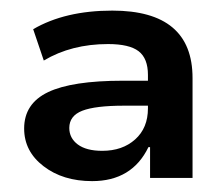

<svg xmlns="http://www.w3.org/2000/svg" viewBox="-20 -749 410 353"><path d="M149.4 -416Q95.7 -416 60.1 -443.4Q24.4 -470.7 24.4 -512.7Q24.4 -558.6 68.4 -579.6Q112.3 -600.6 206.1 -600.6H252V-611.3Q252 -641.6 234.9 -654.8Q217.8 -668 178.7 -668Q111.3 -668 60.5 -637.7L41 -695.3Q99.6 -729.5 186.5 -729.5Q334 -729.5 334 -605.5V-421.9H255.9V-478.5H252.9Q222.7 -416 149.4 -416ZM107.4 -513.7Q107.4 -495.1 123 -483.4Q138.7 -471.7 168 -471.7Q205.1 -471.7 228.5 -492.7Q252 -513.7 252 -549.8V-554.7H208Q155.3 -554.7 131.3 -545.4Q107.4 -536.1 107.4 -513.7Z"/></svg>

Font: Min Sans SemiBold
Style: Regular
Weight: 600
Designer: Jinseong-Kim, NotoSansCJK, Nunito
Foundry: Jinseong-Kim
Version: Version 1.400;Glyphs 3.1.2 (3151)